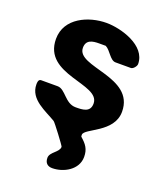

<svg xmlns="http://www.w3.org/2000/svg" viewBox="-140 -625 795 942"><g transform="rotate(20 257.0 -153.5)"><path d="M206 187C206 213 220 227 245 227C304 227 374 189 374 122C374 81 358 60 327 33C326 32 326 25 326 23C326 -11 473 -40 473 -150C473 -334 185 -279 185 -380C185 -422 219 -427 253 -427H287C314 -414 331 -367 360 -367H440C452 -367 467 -386 467 -397C467 -495 328 -534 253 -534C160 -534 46 -485 46 -376C46 -187 328 -244 328 -140C328 -94 287 -93 251 -93C195 -93 175 -160 133 -160H47C32 -160 32 -141 32 -133C32 -54 121 -25 173 7C179 10 253 108 253 113C253 142 206 156 206 187Z"/></g></svg>

Font: Asimov Print
Style: C
Weight: 500
Designer: Google
Version: Version 2.000980: 2014